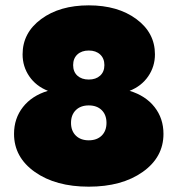

<svg xmlns="http://www.w3.org/2000/svg" viewBox="-20 -682 660 714"><path d="M32.2 -184.1Q32.2 -241.7 65.4 -283.9Q98.6 -326.2 158.2 -344.2Q113.8 -361.8 88.9 -398.2Q64 -434.6 64 -480Q64 -560.1 133.1 -611.1Q202.1 -662.1 310.1 -662.1Q418 -662.1 487.1 -611.1Q556.2 -560.1 556.2 -480Q556.2 -434.6 531.2 -398.2Q506.3 -361.8 461.9 -344.2Q521.5 -326.2 554.7 -283.9Q587.9 -241.7 587.9 -184.1Q587.9 -97.2 510.5 -42.5Q433.1 12.2 310.1 12.2Q187 12.2 109.6 -42.5Q32.2 -97.2 32.2 -184.1ZM262 -177.7Q279.8 -160.2 310.1 -160.2Q340.3 -160.2 358.2 -177.7Q376 -195.3 376 -225.1Q376 -254.9 358.2 -272.5Q340.3 -290 310.1 -290Q279.8 -290 262 -272.5Q244.1 -254.9 244.1 -225.1Q244.1 -195.3 262 -177.7ZM267.8 -400.6Q283.7 -386.2 310.1 -386.2Q336.4 -386.2 352.3 -400.6Q368.2 -415 368.2 -439.9Q368.2 -464.8 352.3 -479.5Q336.4 -494.1 310.1 -494.1Q283.7 -494.1 267.8 -479.5Q252 -464.8 252 -439.9Q252 -415 267.8 -400.6Z"/></svg>

Font: Apfel Grotezk Satt
Style: Regular
Weight: 900
Designer: Luigi Gorlero
Foundry: © 2023, Luigi Gorlero & Collletttivo
Version: Version 2.000;Glyphs 3.2 (3217)